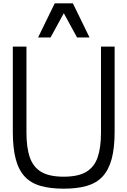

<svg xmlns="http://www.w3.org/2000/svg" viewBox="-20 -1123 766 1154"><path d="M363 11Q283 11 224.5 -5.5Q166 -22 129 -61.5Q92 -101 74.5 -167Q57 -233 57 -332V-843H139V-326Q139 -235 159.5 -176.5Q180 -118 228.5 -89.5Q277 -61 363 -61Q449 -61 497.5 -89.5Q546 -118 566.5 -176.5Q587 -235 587 -326V-843H669V-332Q669 -233 651 -167Q633 -101 596 -61.5Q559 -22 501 -5.5Q443 11 363 11ZM443 -898 331 -1103H418L518 -898ZM209 -898 309 -1103H396L284 -898Z"/></svg>

Font: Matangi Medium
Style: Regular
Weight: 500
Designer: Prashant Pant
Foundry: The Graphic Ant
Version: Version 3.002